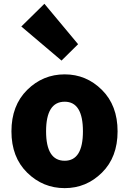

<svg xmlns="http://www.w3.org/2000/svg" viewBox="-20 -973 677 1007"><path d="M319.3 13.7Q205.1 13.7 122.6 -67.4Q40 -148.4 40 -284.2Q40 -419.9 122.6 -501.5Q205.1 -583 319.3 -583Q432.6 -583 514.6 -501.5Q596.7 -419.9 596.7 -284.2Q596.7 -148.4 514.6 -67.4Q432.6 13.7 319.3 13.7ZM319.3 -129.9Q415 -129.9 415 -284.2Q415 -439.5 319.3 -439.5Q221.7 -439.5 221.7 -284.2Q221.7 -129.9 319.3 -129.9ZM302.7 -655.3 91.8 -834 212.9 -953.1 389.6 -741.2Z"/></svg>

Font: Gen Shin Gothic Heavy
Style: Bold
Weight: 900
Designer: [Source Han Sans]
Ryoko NISHIZUKA  (kana & ideographs); Paul D. Hunt (Latin, Greek & Cyrillic); Wenlong ZHANG  (bopomofo
Version: Version 1.002.20150607